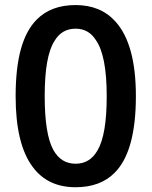

<svg xmlns="http://www.w3.org/2000/svg" viewBox="-20 -745 611 774"><path d="M111.3 -72.8Q43 -164.6 43 -357.4Q43 -470.2 64.2 -546.9Q85.4 -623.5 128.4 -666.5Q186 -724.6 284.7 -724.6Q386.2 -724.6 445.8 -657.7Q527.8 -566.9 527.8 -357.4Q527.8 -133.8 441.9 -48.3Q384.3 9.8 284.7 9.8Q171.9 9.8 111.3 -72.8ZM373 -138.7Q410.2 -200.7 410.2 -357.4Q410.2 -522.9 365.7 -584.5Q336.9 -629.4 284.7 -629.4Q228.5 -629.4 199.2 -579.1Q160.2 -518.1 160.2 -357.4Q160.2 -204.1 194.8 -141.1Q225.6 -85 284.7 -85Q342.8 -85 373 -138.7Z"/></svg>

Font: Viking Open Sans Light
Style: Bold
Weight: 600
Foundry: Ascender Corporation
Version: Version 2.001